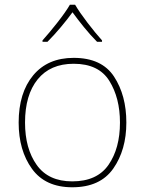

<svg xmlns="http://www.w3.org/2000/svg" viewBox="-20 -783 615 813"><path d="M515 -264Q515 -379 463 -458.5Q411 -538 292 -538Q182 -538 120.5 -464Q59 -390 59 -264Q59 -146 115.5 -68Q172 10 286 10Q404 10 459.5 -69Q515 -148 515 -264ZM86 -264Q86 -381 139.5 -447Q193 -513 292 -513Q398 -513 443 -440.5Q488 -368 488 -264Q488 -155 439.5 -85Q391 -15 286 -15Q185 -15 135.5 -84.5Q86 -154 86 -264ZM298 -763H276Q258 -732 223 -687.5Q188 -643 160 -612V-606H181Q209 -634 237.5 -668Q266 -702 287 -731Q308 -702 335.5 -668Q363 -634 391 -606H412V-612Q384 -643 350 -687.5Q316 -732 298 -763Z"/></svg>

Font: Noto Sans UI Thin
Style: Regular
Weight: 250
Designer: Monotype Design Team
Foundry: Monotype Imaging Inc.
Version: Version 1.901